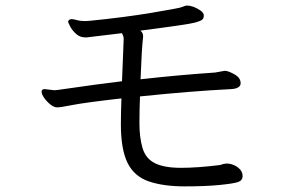

<svg xmlns="http://www.w3.org/2000/svg" viewBox="-20 -675 1040 683"><path d="M745 -417 779 -423H782Q794 -422 815 -410Q836 -398 836 -379Q836 -360 802 -358Q661 -351 478 -332Q476 -286 476 -236Q476 -186 487 -148.5Q498 -111 531 -94.5Q564 -78 623.5 -78Q683 -78 763 -88Q776 -93 786 -93H792Q812 -91 827.5 -78.5Q843 -66 843 -49.5Q843 -33 827 -27.5Q811 -22 761 -17Q711 -12 636.5 -12Q562 -12 510 -29.5Q458 -47 434 -95Q410 -143 410 -233Q410 -273 412 -325Q281 -310 238 -301.5Q195 -293 183.5 -293Q172 -293 159 -303.5Q146 -314 137 -327Q128 -340 128 -349Q128 -358 139 -358L173 -354L185 -355Q337 -377 414 -386Q416 -441 418 -485.5Q420 -530 420 -537.5Q420 -545 414 -557L297 -543Q293 -542 290 -542H283Q264 -542 250 -555Q236 -568 229 -582Q222 -596 222 -598Q222 -600 225.5 -603.5Q229 -607 235 -607Q241 -607 253.5 -603.5Q266 -600 284 -600L299 -601Q421 -613 519.5 -629.5Q618 -646 626 -649.5Q634 -653 642 -655H646Q668 -655 694 -637Q705 -629 705 -620Q705 -611 700.5 -606Q696 -601 673 -594.5Q650 -588 479 -566Q489 -559 489 -547V-543Q484 -502 480 -393Q613 -408 745 -417Z"/></svg>

Font: LXGW WenKai Lite
Style: Regular
Weight: 400
Designer: LXGW / Fontworks Inc.
Foundry: LXGW / Fontworks Inc.
Version: Version 1.511; March 25, 2025